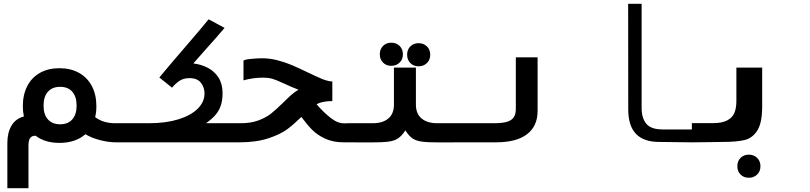

<svg xmlns="http://www.w3.org/2000/svg" viewBox="-20 -745 4240 1005"><path d="M427 -42.5Q401.5 -20 367.2 -8.5Q333 3 291 3Q215.5 3 166.5 -34.5H165Q146.5 -34.5 137.8 -22.5Q129 -10.5 129 17V240H18.5V3.5Q18.5 -50 39.8 -86.8Q61 -123.5 105 -135.5Q99.5 -161.5 99.5 -189Q99.5 -249.5 122.8 -294.5Q146 -339.5 189.2 -363.8Q232.5 -388 291 -388Q349.5 -388 393.2 -363.8Q437 -339.5 460.8 -294.5Q484.5 -249.5 484.5 -189Q484.5 -157.5 478 -132Q519.5 -100 583 -100H602V0H587Q547.5 0 502.8 -11.8Q458 -23.5 427 -42.5ZM381 -192Q381 -239 358.5 -264.8Q336 -290.5 295 -290.5Q253.5 -290.5 230.8 -264.8Q208 -239 208 -192Q208 -145.5 230.8 -120Q253.5 -94.5 295 -94.5Q336 -94.5 358.5 -120.2Q381 -146 381 -192Z M598.5 -100H760.5Q847.5 -100 913.2 -120.2Q979 -140.5 1014.8 -176Q1050.5 -211.5 1050.5 -255.5Q1050.5 -287 1031.8 -311.5Q1013 -336 972 -336Q941 -336 920 -322.2Q899 -308.5 880.5 -286L814 -339.5Q859.5 -394.5 946 -495Q1030 -592 1072 -644L1155.5 -599Q1115.5 -551.5 1055.5 -485L992 -413Q1033 -408 1067.8 -390Q1102.5 -372 1123.8 -338.8Q1145 -305.5 1145 -257.5Q1145 -220.5 1136 -193.2Q1127 -166 1108.5 -144.2Q1090 -122.5 1058.5 -100H1201.5V0H598.5Z M1195 -100H1240.5Q1293.5 -100 1333 -114.8Q1372.5 -129.5 1399.2 -150.8Q1426 -172 1462 -207.5Q1487.5 -233 1504.8 -248.2Q1522 -263.5 1542.5 -275.5Q1508.5 -288 1460.5 -310.5Q1426 -326.5 1406 -332.5Q1386 -338.5 1355 -338.5Q1330.5 -338.5 1304 -334.8Q1277.5 -331 1254.5 -324.5V-426Q1254.5 -432.5 1288.8 -436.2Q1323 -440 1352.5 -440Q1393 -440 1433.8 -429.2Q1474.5 -418.5 1508.8 -403.8Q1543 -389 1592 -365.5Q1637.5 -343.5 1664 -332.5Q1690.5 -321.5 1712.5 -319H1719.5V-216L1697.5 -215Q1661 -212 1637 -199.5Q1670 -160.5 1708 -130Q1746 -99.5 1779.5 -99.5H1800.5L1801.5 0H1779Q1723.5 0 1682 -19.2Q1640.5 -38.5 1613.2 -66.2Q1586 -94 1557.5 -133Q1519 -95 1483.5 -68.5Q1448 -42 1384.8 -21Q1321.5 0 1232 0H1195Z M1968 -461Q1968 -487.5 1984.8 -504.5Q2001.5 -521.5 2028 -521.5Q2054.5 -521.5 2071.8 -504.5Q2089 -487.5 2089 -461Q2089 -434.5 2071.8 -417.5Q2054.5 -400.5 2028 -400.5Q2001.5 -400.5 1984.8 -417.5Q1968 -434.5 1968 -461ZM2111 -458.5Q2111 -485 2127.8 -502Q2144.5 -519 2171 -519Q2197.5 -519 2214.8 -502Q2232 -485 2232 -458.5Q2232 -432 2214.8 -415Q2197.5 -398 2171 -398Q2144.5 -398 2127.8 -415Q2111 -432 2111 -458.5ZM2042 -197.5V-391H2157V-197.5Q2157 -149.5 2186.8 -124.8Q2216.5 -100 2269 -100H2401.5V0L2283.5 0.5Q2220.5 0.5 2189.5 -3.5Q2158.5 -7.5 2139.2 -20.5Q2120 -33.5 2102 -62.5Q2083 -33.5 2063.2 -20.5Q2043.5 -7.5 2012.2 -3.5Q1981 0.5 1918 0.5L1798.5 0V-100H1931Q1983.5 -100 2012.8 -124.8Q2042 -149.5 2042 -197.5Z M2400 -100H2564Q2608 -100 2633 -107.2Q2658 -114.5 2669 -130.8Q2680 -147 2680 -175.5V-445H2794V-164.5Q2794 -85 2738.8 -42.5Q2683.5 0 2575.5 0H2400Z M3268.5 -172 3268 -725H3338.5V-180Q3338.5 -126.5 3363.2 -97Q3388 -67.5 3448 -67.5H3601.5V0L3430.5 -2Q3349.5 -2 3309 -44.2Q3268.5 -86.5 3268.5 -172Z M3601.5 -100.5H3711.5Q3760 -100.5 3787.2 -115.2Q3814.5 -130 3824.5 -155Q3834.5 -180 3834.5 -216V-391H3969.5V-187.5Q3969.5 -102.5 3944.5 -62.5Q3919.5 -22.5 3878 -12.2Q3836.5 -2 3762.5 -2L3693.5 -1L3601.5 0ZM3839.5 125Q3839.5 98.5 3856.2 81.5Q3873 64.5 3899.5 64.5Q3926 64.5 3943.2 81.5Q3960.5 98.5 3960.5 125Q3960.5 151.5 3943.2 168.5Q3926 185.5 3899.5 185.5Q3873 185.5 3856.2 168.5Q3839.5 151.5 3839.5 125Z"/></svg>

Font: JuliaMono
Style: Bold Italic
Weight: 700
Italic angle: -9°
Monospace: yes
Designer: cormullion
Foundry: corm
Version: Version 0.057; ttfautohint (v1.8.4)